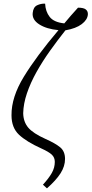

<svg xmlns="http://www.w3.org/2000/svg" viewBox="-20 -822 501 1051"><path d="M237 209 215 189Q247 154 263.5 125Q280 96 280 64Q280 40 263.5 24.5Q247 9 207 -9Q125 -46 84 -84.5Q43 -123 43 -191Q42 -290 110.5 -402Q179 -514 300 -657Q235 -663 195 -688.5Q155 -714 159 -751Q162 -783 183 -793Q204 -803 227 -802Q229 -759 252 -729.5Q275 -700 332 -694Q349 -715 368 -736.5Q387 -758 407 -780Q438 -780 450 -770Q462 -760 461 -743Q459 -714 427.5 -690Q396 -666 338 -656Q296 -603 254.5 -545Q213 -487 180 -428Q147 -369 127.5 -311.5Q108 -254 107 -202Q108 -155 134.5 -123.5Q161 -92 230 -61Q282 -38 309 -16Q336 6 336 48Q336 88 311.5 126.5Q287 165 237 209Z"/></svg>

Font: Noto Serif SemiCondensed Light
Style: Italic
Weight: 300
Width: 4
Italic angle: -12°
Designer: Monotype Design Team
Foundry: Monotype Imaging Inc.
Version: Version 2.013; ttfautohint (v1.8.4.7-5d5b)